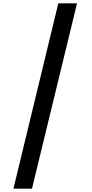

<svg xmlns="http://www.w3.org/2000/svg" viewBox="-20 -964 554 1159"><path d="M445 -944 173 175H61L332 -944Z"/></svg>

Font: Fz Poppins Med
Style: Regular
Weight: 500
Designer: Ninad Kale (Devanagari), Jonny Pinhorn (Latin)
Foundry: Indian Type Foundry
Version: Vit hóa bi Vntype.Com & FontZin.Com